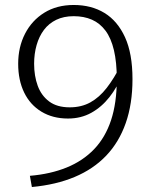

<svg xmlns="http://www.w3.org/2000/svg" viewBox="-20 -671 600 771"><path d="M100 35 108 80Q205 71 280 39.5Q355 8 406.5 -46Q458 -100 485 -177Q512 -254 512 -353Q512 -456 482 -521.5Q452 -587 399.5 -619Q347 -651 276 -651Q208 -651 158 -620Q108 -589 80.5 -535.5Q53 -482 53 -415Q53 -349 77 -299.5Q101 -250 146.5 -222.5Q192 -195 253 -195Q305 -195 346.5 -218Q388 -241 419.5 -281Q451 -321 472 -373L466 -411Q438 -356 408.5 -318Q379 -280 343 -260Q307 -240 260 -240Q209 -240 177.5 -263.5Q146 -287 131.5 -326.5Q117 -366 117 -415Q117 -455 127 -490Q137 -525 156.5 -551Q176 -577 206 -591.5Q236 -606 276 -606Q317 -606 349 -592Q381 -578 403.5 -548Q426 -518 437.5 -469.5Q449 -421 449 -353Q449 -258 426 -188.5Q403 -119 358 -72Q313 -25 248 1.5Q183 28 100 35Z"/></svg>

Font: Roboto Serif ExtraLight
Style: Regular
Weight: 250
Version: Version 1.007